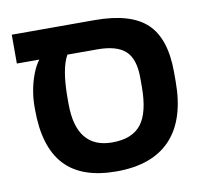

<svg xmlns="http://www.w3.org/2000/svg" viewBox="-71 -685 841 774"><g transform="rotate(-10 349.0 -298.0)"><path d="M65 -306Q65 -339 71.5 -373.5Q78 -408 90 -438.5Q102 -469 117 -488H25V-606H364Q511 -606 577 -544Q643 -482 643 -344V-305Q643 -150 568 -70Q493 10 346 10Q203 10 134 -65Q65 -140 65 -291ZM232 -488Q202 -436 202 -314V-292Q202 -200 239 -154Q276 -108 349 -108Q431 -108 468 -155.5Q505 -203 505 -309V-345Q505 -422 469.5 -455Q434 -488 354 -488Z"/></g></svg>

Font: Noto Sans Hebrew Droid
Style: Regular
Weight: 400
Designer: Monotype Design Team
Foundry: Monotype Imaging Inc.
Version: Version 1.100